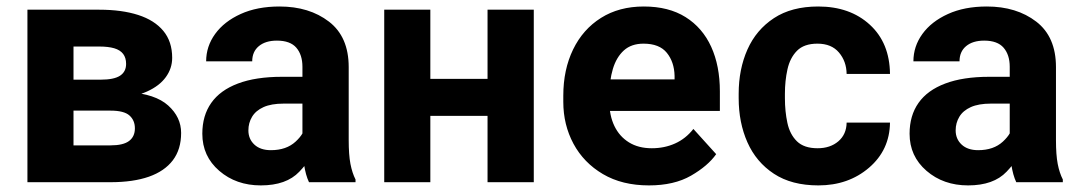

<svg xmlns="http://www.w3.org/2000/svg" viewBox="-20 -558 3308 588"><path d="M318.4 -219.2H153.3L152.3 -314H288.1Q329.1 -314 347.7 -326.2Q366.2 -338.4 366.2 -362.3Q366.2 -380.9 357.2 -392.8Q348.1 -404.8 329.8 -410.2Q311.5 -415.5 284.2 -415.5H205.1V0H64V-528.3H284.2Q353 -528.3 403.1 -512.2Q453.1 -496.1 480.2 -463.4Q507.3 -430.7 507.3 -380.9Q507.3 -348.6 487.8 -321.8Q468.3 -294.9 430.4 -277.8Q392.6 -260.7 338.4 -256.8ZM318.4 0H117.7L167.5 -112.8H318.4Q357.4 -112.8 375.2 -126.2Q393.1 -139.6 393.1 -165Q393.1 -189.5 376.5 -204.3Q359.9 -219.2 318.4 -219.2H186.5L187.5 -314H337.4L372.6 -275.9Q455.6 -270.5 495.1 -234.9Q534.7 -199.2 534.7 -150.9Q534.7 -100.6 509.3 -67.1Q483.9 -33.7 435.8 -16.8Q387.7 0 318.4 0Z M906.2 -121.1V-353.5Q906.2 -390.1 887.5 -411.9Q868.7 -433.6 828.1 -433.6Q793 -433.6 772.7 -416.7Q752.4 -399.9 752.4 -370.1H611.3Q611.3 -416 638.9 -454.1Q666.5 -492.2 717 -515.1Q767.6 -538.1 835.9 -538.1Q927.2 -538.1 987.5 -491.7Q1047.9 -445.3 1047.9 -352.5V-128.9Q1047.9 -84 1053.2 -56.2Q1058.6 -28.3 1068.8 -8.3V0H926.3Q916 -21.5 911.1 -54.7Q906.2 -87.9 906.2 -121.1ZM924.8 -322.8 925.8 -240.7H848.6Q811 -240.7 787.1 -230Q763.2 -219.2 752 -200.4Q740.7 -181.6 740.7 -158.7Q740.7 -132.3 759 -115.2Q777.3 -98.1 809.6 -98.1Q856.9 -98.1 885.3 -124.3Q913.6 -150.4 913.6 -174.3L951.2 -112.8Q936.5 -74.2 896.7 -32.2Q856.9 9.8 778.8 9.8Q703.1 9.8 651.4 -34.9Q599.6 -79.6 599.6 -148.4Q599.6 -204.1 627 -242.9Q654.3 -281.7 708.7 -302.2Q763.2 -322.8 843.3 -322.8Z M1518.6 -316.4V-203.1H1252V-316.4ZM1297.9 -528.3V0H1156.7V-528.3ZM1614.7 -528.3V0H1473.1V-528.3Z M1967.3 9.8Q1885.3 9.8 1826.4 -24.9Q1767.6 -59.6 1736.3 -117.7Q1705.1 -175.8 1705.1 -246.1V-265.1Q1705.1 -344.7 1735.1 -406.5Q1765.1 -468.3 1820.6 -503.2Q1876 -538.1 1951.7 -538.1Q2027.8 -538.1 2079.6 -505.6Q2131.3 -473.1 2158 -414.8Q2184.6 -356.4 2184.6 -278.3V-218.3H1765.6V-314.9H2045.9V-325.7Q2044.9 -368.2 2022.2 -396.2Q1999.5 -424.3 1950.7 -424.3Q1913.6 -424.3 1890.6 -403.6Q1867.7 -382.8 1856.9 -346.9Q1846.2 -311 1846.2 -265.1V-246.1Q1846.2 -204.1 1861.6 -172.1Q1877 -140.1 1906 -122.1Q1935.1 -104 1976.1 -104Q2015.1 -104 2047.6 -118.7Q2080.1 -133.3 2103.5 -163.1L2173.3 -85.9Q2147.9 -49.8 2096.2 -20Q2044.4 9.8 1967.3 9.8Z M2483.9 -104Q2522.5 -104 2547.4 -125.2Q2572.3 -146.5 2572.8 -182.6H2705.6Q2704.6 -98.6 2641.4 -44.4Q2578.1 9.8 2486.3 9.8Q2404.3 9.8 2350.1 -25.9Q2295.9 -61.5 2269 -122.1Q2242.2 -182.6 2242.2 -257.3V-271Q2242.2 -345.7 2269 -406.3Q2295.9 -466.8 2350.1 -502.4Q2404.3 -538.1 2485.8 -538.1Q2583 -538.1 2643.8 -482.4Q2704.6 -426.8 2705.6 -331.5H2572.8Q2572.3 -370.1 2549.3 -397.2Q2526.4 -424.3 2483.4 -424.3Q2442.4 -424.3 2420.9 -402.6Q2399.4 -380.9 2391.6 -345.7Q2383.8 -310.5 2383.8 -271V-257.3Q2383.8 -216.8 2391.4 -181.6Q2398.9 -146.5 2420.7 -125.2Q2442.4 -104 2483.9 -104Z M3072.3 -121.1V-353.5Q3072.3 -390.1 3053.5 -411.9Q3034.7 -433.6 2994.1 -433.6Q2959 -433.6 2938.7 -416.7Q2918.5 -399.9 2918.5 -370.1H2777.3Q2777.3 -416 2804.9 -454.1Q2832.5 -492.2 2883.1 -515.1Q2933.6 -538.1 3002 -538.1Q3093.3 -538.1 3153.6 -491.7Q3213.9 -445.3 3213.9 -352.5V-128.9Q3213.9 -84 3219.2 -56.2Q3224.6 -28.3 3234.9 -8.3V0H3092.3Q3082 -21.5 3077.1 -54.7Q3072.3 -87.9 3072.3 -121.1ZM3090.8 -322.8 3091.8 -240.7H3014.6Q2977.1 -240.7 2953.1 -230Q2929.2 -219.2 2918 -200.4Q2906.7 -181.6 2906.7 -158.7Q2906.7 -132.3 2925 -115.2Q2943.4 -98.1 2975.6 -98.1Q3022.9 -98.1 3051.3 -124.3Q3079.6 -150.4 3079.6 -174.3L3117.2 -112.8Q3102.5 -74.2 3062.7 -32.2Q3022.9 9.8 2944.8 9.8Q2869.1 9.8 2817.4 -34.9Q2765.6 -79.6 2765.6 -148.4Q2765.6 -204.1 2793 -242.9Q2820.3 -281.7 2874.8 -302.2Q2929.2 -322.8 3009.3 -322.8Z"/></svg>

Font: RobotoDEMO
Style: Regular
Weight: 400
Designer: Christian Robertson
Foundry: Google
Version: Version 2.136